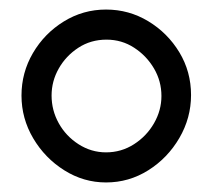

<svg xmlns="http://www.w3.org/2000/svg" viewBox="-20 -788 446 402"><path d="M202 -406Q155 -406 114.5 -431.5Q74 -457 49.5 -498.5Q25 -540 25 -588Q25 -636 49 -677Q73 -718 113.5 -743Q154 -768 202 -768Q250 -768 290.5 -743.5Q331 -719 355.5 -678.5Q380 -638 380 -589Q380 -541 355.5 -499Q331 -457 290.5 -431.5Q250 -406 202 -406ZM202 -469Q234 -469 260.5 -486Q287 -503 302.5 -530Q318 -557 318 -587Q318 -618 302.5 -644.5Q287 -671 261 -688Q235 -705 203 -705Q170 -705 144 -688Q118 -671 103 -644.5Q88 -618 88 -588Q88 -557 103 -530Q118 -503 144.5 -486Q171 -469 202 -469Z"/></svg>

Font: Dosis SemiBold
Style: Regular
Weight: 600
Designer: EdgarTolentino, PabloImpallari, IginoMarini
Foundry: EdgarTolentino, PabloImpallari, IginoMarini
Version: Version 3.001; ttfautohint (v1.8.2)